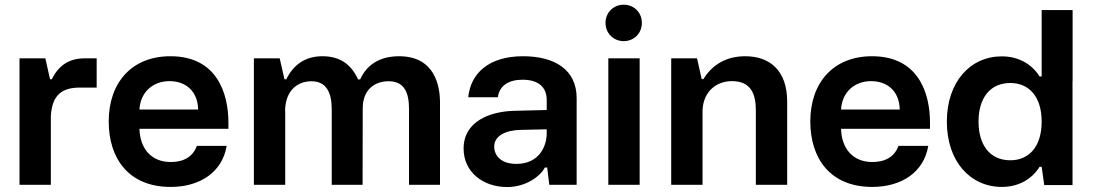

<svg xmlns="http://www.w3.org/2000/svg" viewBox="-20 -772 4571 802"><path d="M169.4 -528.3H61.5V0H192.4V-287.1C197.3 -377.9 241.7 -406.2 314 -406.2H383.8V-528.3H333C269 -528.3 225.1 -499 196.3 -440.9H189V-441.4Z M692.9 8.8C816.4 8.8 908.7 -53.7 926.8 -162.6H802.2C786.1 -117.7 747.6 -95.2 693.4 -95.2C610.4 -95.2 564.5 -153.3 562.5 -233.9H934.1V-259.3C934.1 -385.3 884.3 -537.1 691.9 -537.1C529.3 -537.1 434.1 -425.8 434.1 -264.6C434.1 -112.8 515.1 8.8 692.9 8.8ZM562.5 -314.5C566.4 -387.2 618.7 -433.1 688 -433.1C756.8 -433.1 806.2 -390.1 807.6 -314.5Z M1148.4 -528.3H1040.5V0H1171.4V-302.7L1170.9 -314.9C1174.8 -399.4 1227.1 -432.6 1281.2 -432.6C1342.3 -432.6 1365.7 -386.2 1365.7 -316.4V0H1494.6L1495.1 -319.3C1495.1 -398.4 1545.9 -432.6 1603 -432.6C1667.5 -432.6 1688.5 -387.7 1688.5 -316.4V0H1817.9V-343.8C1817.9 -410.6 1797.9 -537.1 1647 -537.1C1555.7 -537.1 1507.8 -492.2 1484.4 -440.4H1475.6C1449.2 -498.5 1404.8 -537.1 1327.1 -537.1C1254.9 -537.1 1206.1 -502 1175.8 -440.9H1168V-441.4Z M2098.6 9.3C2177.7 9.3 2237.8 -36.6 2255.9 -72.3H2265.6L2274.4 0H2388.7V-362.3C2388.7 -480 2298.3 -537.1 2164.6 -537.1C2022 -537.1 1945.3 -465.3 1936 -365.7H2059.6C2065.9 -414.1 2104.5 -439 2162.6 -439C2232.9 -439 2263.7 -404.3 2263.7 -354.5V-312.5L2126.5 -309.1C2026.4 -306.2 1916.5 -265.1 1916.5 -151.4C1916.5 -53.2 1997.6 9.3 2098.6 9.3ZM2044.4 -160.2C2044.4 -205.6 2093.8 -228.5 2156.2 -229.5L2263.7 -231.9V-216.3C2263.7 -159.2 2231 -87.4 2136.7 -87.4C2077.1 -87.4 2044.4 -118.2 2044.4 -160.2Z M2521 -528.3V0H2651.9V-528.3ZM2509.3 -676.3C2509.3 -631.8 2543.9 -600.1 2585.4 -600.1C2627 -600.1 2661.1 -631.8 2661.1 -676.3C2661.1 -721.2 2627 -752.4 2585.4 -752.4C2543.9 -752.4 2509.3 -721.2 2509.3 -676.3Z M2891.6 -528.3H2783.7V0H2914.6V-302.7V-312.5C2918.5 -391.1 2973.1 -433.1 3037.6 -433.1C3117.2 -433.1 3137.2 -378.4 3137.2 -311.5V0H3268.1V-347.7C3268.1 -476.1 3196.8 -537.1 3092.8 -537.1C3011.2 -537.1 2953.6 -499.5 2918 -441.4H2911.1Z M3623.5 8.8C3747.1 8.8 3839.4 -53.7 3857.4 -162.6H3732.9C3716.8 -117.7 3678.2 -95.2 3624 -95.2C3541 -95.2 3495.1 -153.3 3493.2 -233.9H3864.7V-259.3C3864.7 -385.3 3814.9 -537.1 3622.6 -537.1C3460 -537.1 3364.7 -425.8 3364.7 -264.6C3364.7 -112.8 3445.8 8.8 3623.5 8.8ZM3493.2 -314.5C3497.1 -387.2 3549.3 -433.1 3618.7 -433.1C3687.5 -433.1 3736.8 -390.1 3738.3 -314.5Z M4460.4 -730H4331.1V-452.6H4322.3C4293 -500.5 4238.3 -536.6 4165 -536.6C4032.2 -536.6 3935.1 -429.2 3935.1 -264.2C3935.1 -264.2 3935.1 -263.7 3935.1 -263.7C3935.1 -98.6 4032.2 8.8 4165 8.8C4238.3 8.8 4293 -27.3 4322.3 -75.2H4331.1L4341.8 1H4460V-433.6H4460.4ZM4067.4 -264.2C4067.4 -358.9 4112.8 -425.3 4200.2 -425.3C4275.4 -425.3 4331.1 -371.6 4331.1 -264.2C4331.1 -156.2 4275.4 -102.5 4200.2 -102.5C4112.8 -102.5 4067.4 -168.9 4067.4 -264.2Z"/></svg>

Font: Wand UI Pro Bold
Style: Regular
Weight: 700
Designer: Andreas Faust
Version: Version 1.003;FEAKit 1.0